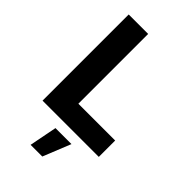

<svg xmlns="http://www.w3.org/2000/svg" viewBox="-276 -788 1103 1103"><g transform="rotate(45 276.0 -236.0)"><path d="M77 -700H235V-133H534V0H77ZM241 59H371L303 228H208Z"/></g></svg>

Font: Alexandria SemiBold
Style: Regular
Weight: 600
Designer: Mohamed Gaber
Foundry: Kief Type Foundry
Version: Version 5.100